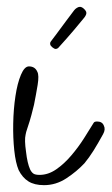

<svg xmlns="http://www.w3.org/2000/svg" viewBox="-20 -534 326 561"><path d="M108.6 7Q80.6 7 63.1 -4Q45.5 -15 34.5 -37Q25.6 -58 21.7 -94.5Q17.8 -131 18.6 -173Q19.4 -215 25.1 -253Q30.8 -291 41.2 -315.5Q51.5 -340 64.5 -340Q82.5 -340 89.2 -324Q94.5 -314 90 -286Q85.4 -258 79.4 -228Q76.9 -217 71.8 -198Q66.7 -179 61 -162.5Q55.3 -146 54.7 -140Q51.1 -125 56 -91Q59.8 -57 68 -39Q71.8 -31 77.3 -27Q82.7 -23 95.7 -23Q120.7 -23 144 -39Q167.3 -55 188.1 -79.5Q209 -104 225.5 -130Q242 -156 253.6 -175Q255.7 -179 263.7 -179Q278.7 -179 283.4 -167Q289 -156 281.2 -142Q266.4 -115 253.3 -94Q240.1 -73 226.8 -57Q204.4 -33 174 -13Q143.6 7 108.6 7ZM142.8 -391Q138.8 -391 133.3 -395.5Q127.7 -400 126.8 -404Q125.6 -409 128.7 -413Q134.9 -421 147.1 -437.5Q159.2 -454 173 -472.5Q186.7 -491 196.7 -504Q199.8 -508 204.6 -511Q209.4 -514 213.4 -514Q218.4 -514 223.9 -509.5Q229.5 -505 231.6 -500L232.1 -498Q233.5 -492 226.6 -483Q219.6 -474 197.6 -448Q175.6 -422 150.1 -394Q146.8 -391 142.8 -391Z"/></svg>

Font: Oooh Baby
Style: Normal
Weight: 400
Designer: Robert E. Leuschke
Foundry: Robert E. Leuschke
Version: Version 1.011; ttfautohint (v1.8.3)